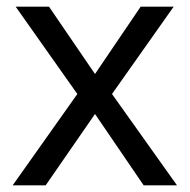

<svg xmlns="http://www.w3.org/2000/svg" viewBox="-20 -556 569 576"><path d="M212 -274 27 -536H127L265 -334L402 -536H501L316 -274L511 0H411L265 -214L117 0H18Z"/></svg>

Font: ukannada15
Style: Book
Weight: 400
Designer: Jelle Bosma - Monotype Design Team
Foundry: Monotype Imaging Inc.
Version: Version 2.003